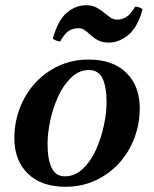

<svg xmlns="http://www.w3.org/2000/svg" viewBox="-20 -699 590 735"><path d="M321 -431Q283 -431 253 -402.5Q223 -374 203 -330.5Q183 -287 172.5 -238Q162 -189 162 -148Q162 -90 177.5 -57Q193 -24 228 -24L231 16Q138 16 86.5 -34.5Q35 -85 35 -170Q35 -231 56 -285.5Q77 -340 115 -381.5Q153 -423 205 -447Q257 -471 319 -471ZM228 -24Q267 -24 297 -52.5Q327 -81 347 -125Q367 -169 377.5 -218Q388 -267 388 -307Q388 -366 372.5 -398.5Q357 -431 321 -431L319 -471Q412 -471 463.5 -420.5Q515 -370 515 -285Q515 -224 494 -169.5Q473 -115 435 -73.5Q397 -32 345 -8Q293 16 231 16ZM498 -674Q506 -673 513.5 -670.5Q521 -668 526 -663Q506 -593 470.5 -564.5Q435 -536 397 -536Q373 -536 357 -544Q341 -552 329 -563Q317 -574 306 -582.5Q295 -591 281 -591Q259 -591 243 -580.5Q227 -570 210 -540Q202 -541 194.5 -544Q187 -547 182 -551Q203 -624 237 -651.5Q271 -679 309 -679Q332 -679 348.5 -670.5Q365 -662 378 -651Q391 -640 402.5 -632Q414 -624 429 -624Q449 -624 465 -635Q481 -646 498 -674Z"/></svg>

Font: Poltawski Nowy SemiBold
Style: Italic
Weight: 600
Italic angle: -12°
Version: Version 1.001;gftools[0.9.25]